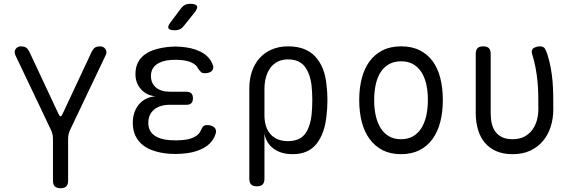

<svg xmlns="http://www.w3.org/2000/svg" viewBox="-20 -805 3040 1015"><path d="M300 190Q280 190 270 180.5Q260 171 260 150V-71Q260 -83 257.5 -94.5Q255 -106 250 -117L60 -516Q57 -525 58 -533Q59 -541 63.5 -547Q68 -553 75 -556.5Q82 -560 90 -560Q106 -560 116 -554.5Q126 -549 136 -530L290 -201Q295 -190 300 -190Q305 -190 310 -201L464 -530Q474 -549 484 -554.5Q494 -560 510 -560Q518 -560 525 -556.5Q532 -553 536.5 -547Q541 -541 542.5 -533Q544 -525 540 -516L350 -117Q345 -106 342.5 -94.5Q340 -83 340 -71V150Q340 171 330 180.5Q320 190 300 190Z M1102 -469Q1108 -458 1107.5 -448.5Q1107 -439 1101.5 -432Q1096 -425 1086 -421.5Q1076 -418 1062 -418Q1057 -418 1052.5 -419Q1048 -420 1044 -423Q1040 -426 1036 -431Q1032 -436 1027 -443Q1018 -463 992.5 -474.5Q967 -486 931 -488Q919 -489 907.5 -489Q896 -489 884 -488Q835 -485 806.5 -463.5Q778 -442 778 -403Q778 -365 804.5 -342.5Q831 -320 880 -320H965Q983 -320 991.5 -311.5Q1000 -303 1000 -285Q1000 -268 991.5 -259.5Q983 -251 965 -251H878Q825 -251 794.5 -225.5Q764 -200 764 -155Q764 -113 795 -90Q826 -67 879 -64Q893 -63 907.5 -63Q922 -63 936 -64Q978 -66 1005.5 -79.5Q1033 -93 1043 -118Q1046 -125 1049 -130Q1052 -135 1055.5 -138Q1059 -141 1064 -142.5Q1069 -144 1074 -144Q1088 -144 1098.5 -140Q1109 -136 1115 -129.5Q1121 -123 1122 -113.5Q1123 -104 1118 -92Q1101 -46 1053.5 -21Q1006 4 936 8Q922 9 907.5 9Q893 9 879 8Q834 5 797 -6.5Q760 -18 734.5 -38.5Q709 -59 695.5 -88.5Q682 -118 682 -154Q682 -214 714 -252.5Q746 -291 802 -296Q755 -300 725.5 -333Q696 -366 696 -413Q696 -448 709 -474Q722 -500 746.5 -517.5Q771 -535 806 -545Q841 -555 884 -558Q896 -559 907.5 -559Q919 -559 931 -558Q996 -554 1040.5 -531.5Q1085 -509 1102 -469ZM951 -667Q942 -655 930.5 -650Q919 -645 905 -645Q876 -645 870.5 -655.5Q865 -666 883 -689L937 -761Q946 -773 957.5 -779Q969 -785 984 -785Q1015 -785 1021 -773.5Q1027 -762 1008 -738Z M1338 180Q1318 180 1308 170.5Q1298 161 1298 140V-337Q1298 -388 1312.5 -429Q1327 -470 1353.5 -499Q1380 -528 1418 -544Q1456 -560 1503 -560Q1597 -560 1647 -505.5Q1697 -451 1706 -357Q1711 -317 1711 -275.5Q1711 -234 1706 -194Q1697 -100 1653.5 -45Q1610 10 1527 10Q1466 10 1426.5 -19Q1387 -48 1378 -99V140Q1378 161 1368 170.5Q1358 180 1338 180ZM1502 -59Q1562 -59 1590.5 -94.5Q1619 -130 1627 -197Q1631 -236 1631 -275.5Q1631 -315 1627 -353Q1619 -418 1590 -454.5Q1561 -491 1502 -491Q1473 -491 1450 -480Q1427 -469 1411 -448.5Q1395 -428 1386.5 -398.5Q1378 -369 1378 -333V-197Q1378 -131 1410.5 -95Q1443 -59 1502 -59Z M2100 10Q2044 10 2003 -11Q1962 -32 1934 -70Q1906 -108 1892.5 -160.5Q1879 -213 1879 -276Q1879 -339 1892.5 -391Q1906 -443 1933.5 -480.5Q1961 -518 2002.5 -539Q2044 -560 2101 -560Q2157 -560 2199 -539Q2241 -518 2268 -480.5Q2295 -443 2308 -391Q2321 -339 2321 -277Q2321 -213 2307.5 -160.5Q2294 -108 2266.5 -70Q2239 -32 2197.5 -11Q2156 10 2100 10ZM2100 -69Q2136 -69 2162.5 -84Q2189 -99 2206.5 -126Q2224 -153 2233 -191.5Q2242 -230 2242 -277Q2242 -322 2233.5 -359.5Q2225 -397 2207.5 -424Q2190 -451 2163.5 -466Q2137 -481 2101 -481Q2064 -481 2037 -466Q2010 -451 1992.5 -424Q1975 -397 1966.5 -359Q1958 -321 1958 -275Q1958 -229 1967 -191Q1976 -153 1993.5 -126Q2011 -99 2037.5 -84Q2064 -69 2100 -69Z M2495 -520Q2495 -541 2504.5 -550.5Q2514 -560 2534 -560Q2555 -560 2564.5 -550.5Q2574 -541 2574 -520V-207Q2574 -176 2580 -151Q2586 -126 2600 -107.5Q2614 -89 2636 -79Q2658 -69 2690 -69Q2726 -69 2751.5 -82.5Q2777 -96 2793.5 -118Q2810 -140 2818 -168.5Q2826 -197 2826 -227Q2826 -268 2825.5 -304Q2825 -340 2821.5 -375Q2818 -410 2811.5 -445.5Q2805 -481 2793 -520Q2792 -523 2791.5 -526Q2791 -529 2791 -531Q2791 -547 2805.5 -553.5Q2820 -560 2833 -560Q2853 -560 2860 -549Q2867 -538 2873 -520Q2885 -482 2891.5 -446.5Q2898 -411 2901 -375.5Q2904 -340 2904.5 -303.5Q2905 -267 2905 -227Q2905 -179 2891.5 -136Q2878 -93 2851 -60.5Q2824 -28 2784 -9Q2744 10 2690 10Q2640 10 2603.5 -6Q2567 -22 2543 -50.5Q2519 -79 2507 -119.5Q2495 -160 2495 -207Z"/></svg>

Font: Maple Mono Normal NL Light
Style: Regular
Weight: 300
Monospace: yes
Designer: subframe7536
Version: Version 7.000